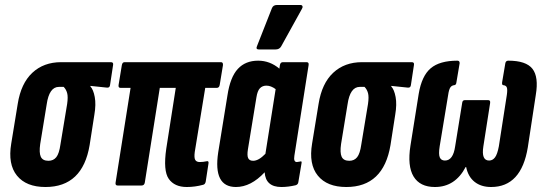

<svg xmlns="http://www.w3.org/2000/svg" viewBox="-20 -743 2170 769"><path d="M162 6Q85 6 48 -39.5Q11 -85 25 -168L51 -327Q64 -409 109.5 -451.5Q155 -494 225 -494H424Q435 -494 433 -483L421 -404Q420 -391 409 -392L342 -399V-397Q354 -384 359.5 -354.5Q365 -325 358 -284L339 -162Q311 6 162 6ZM174 -99Q194 -99 205.5 -113.5Q217 -128 222 -164L249 -327Q253 -355 249 -370Q245 -385 235 -395H216Q177 -395 167 -325L141 -166Q136 -131 143.5 -115Q151 -99 174 -99Z M728 6Q679 6 656 -26.5Q633 -59 646 -148L684 -391H620L560 -12Q558 0 547 0H451Q441 0 443 -12L503 -391H463Q453 -391 455 -403L468 -482Q470 -494 479 -494H865Q874 -494 873 -482L860 -403Q858 -391 848 -391H802L760 -134Q757 -111 762 -102.5Q767 -94 780 -94Q793 -94 807 -97Q817 -100 815 -88L804 -16Q802 -5 794 -3Q761 6 728 6Z M925 6Q833 6 854 -133L891 -361Q902 -434 932.5 -467Q963 -500 1014 -500Q1061 -500 1099 -468L1101 -482Q1103 -494 1113 -494H1208Q1218 -494 1216 -482L1159 -119Q1155 -94 1169 -94Q1172 -94 1175.5 -95Q1179 -96 1182 -96Q1189 -99 1188 -91L1175 -14Q1174 -4 1164 -1Q1134 6 1107 6Q1044 6 1040 -53Q985 6 925 6ZM973 -145Q969 -120 974 -109.5Q979 -99 994 -99Q1016 -99 1043 -127L1084 -386Q1065 -400 1047 -400Q1031 -400 1021 -389.5Q1011 -379 1007 -353ZM1016 -545Q1003 -545 1010 -560L1069 -710Q1074 -723 1089 -723H1183Q1190 -723 1191.5 -718Q1193 -713 1189 -707L1106 -557Q1099 -545 1084 -545Z M1367 6Q1290 6 1253 -39.5Q1216 -85 1230 -168L1256 -327Q1269 -409 1314.5 -451.5Q1360 -494 1430 -494H1629Q1640 -494 1638 -483L1626 -404Q1625 -391 1614 -392L1547 -399V-397Q1559 -384 1564.5 -354.5Q1570 -325 1563 -284L1544 -162Q1516 6 1367 6ZM1379 -99Q1399 -99 1410.5 -113.5Q1422 -128 1427 -164L1454 -327Q1458 -355 1454 -370Q1450 -385 1440 -395H1421Q1382 -395 1372 -325L1346 -166Q1341 -131 1348.5 -115Q1356 -99 1379 -99Z M1722 6Q1662 6 1636.5 -36Q1611 -78 1624 -160L1657 -367Q1669 -439 1705 -469.5Q1741 -500 1812 -500Q1821 -500 1821 -490L1808 -413Q1807 -403 1800 -402Q1789 -401 1783.5 -392.5Q1778 -384 1775 -363L1741 -157Q1736 -125 1741.5 -112.5Q1747 -100 1762 -100Q1795 -100 1803 -157L1831 -330Q1832 -342 1842 -342H1935Q1945 -342 1943 -330L1916 -157Q1907 -100 1939 -100Q1953 -100 1962.5 -112.5Q1972 -125 1978 -157L2010 -363Q2013 -384 2010 -392.5Q2007 -401 1995 -402Q1990 -403 1991 -413L2004 -490Q2006 -500 2016 -500Q2087 -500 2112.5 -467.5Q2138 -435 2126 -363L2094 -153Q2068 6 1947 6Q1907 6 1881 -14.5Q1855 -35 1847 -74H1845Q1803 6 1722 6Z"/></svg>

Font: Sofia Sans Extra Condensed ExtraBold
Style: Italic
Weight: 800
Italic angle: -9°
Designer: Botio Nikoltchev, Ani Petrova
Foundry: lettersoup
Version: Version 4.101; ttfautohint (v1.8.4.7-5d5b)